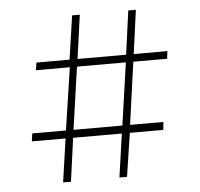

<svg xmlns="http://www.w3.org/2000/svg" viewBox="-46 -643 717 690"><g transform="rotate(-5 312.0 -297.5)"><path d="M154.3 0H182.6L204.1 -156.7H379.9L357.4 0H384.8L408.7 -156.7H529.3L532.2 -185.1H412.1L443.4 -410.2H565.4L568.8 -437.5H447.3L468.8 -595.2H441.4L419.9 -437.5H244.6L266.6 -595.2H238.8L215.8 -437.5H96.2L92.3 -410.2H214.4L180.7 -185.1H59.1L55.2 -156.7H176.8ZM208 -185.1 240.2 -410.2H416.5L384.3 -185.1Z"/></g></svg>

Font: Now ExtraLight
Style: Regular
Weight: 200
Designer: Alfredo Marco Pradil
Foundry: Alfredo Marco Pradil
Version: Version 1.200;hotconv 1.0.109;makeotfexe 2.5.65596